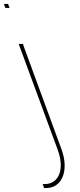

<svg xmlns="http://www.w3.org/2000/svg" viewBox="-128 -774 403 970"><path d="M-90.7 -734H-100.7L-108.1 -754H-98.1H-97.1H-87.1L-79.7 -734H-89.7ZM-30.2 -543 -33.6 -552H-11.6L-8.9 -542L182.6 -20C221.7 86 186.9 176 104.9 176H94.9L87.5 156H97.5C169.5 156 200.9 81 162.6 -20Z"/></svg>

Font: Nordica Plus
Style: NordicaClassicUltraLightOpObl
Weight: 300
Version: Version 1